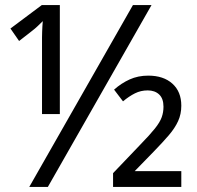

<svg xmlns="http://www.w3.org/2000/svg" viewBox="-20 -734 772 754"><path d="M95 0 502 -714H575L168 0ZM145 -562Q145 -575 145 -586.5Q145 -598 145.5 -609Q146 -620 146.5 -630.5Q147 -641 148 -651Q139 -642 128 -631.5Q117 -621 105 -612L55 -573L21 -622L144 -714H215V-286H145ZM424 0V-54L531 -166Q569 -205 588.5 -229.5Q608 -254 615 -273.5Q622 -293 622 -315Q622 -347 605 -363Q588 -379 560 -379Q533 -379 510 -367.5Q487 -356 463 -336L428 -382Q456 -407 489 -422Q522 -437 562 -437Q622 -437 657 -405.5Q692 -374 692 -319Q692 -286 679.5 -258.5Q667 -231 643 -203Q619 -175 584 -139L509 -62H692V0Z"/></svg>

Font: Noto Sans Display
Style: Regular
Weight: 400
Designer: Monotype Design Team
Foundry: Monotype Imaging Inc.
Version: Version 2.003